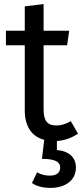

<svg xmlns="http://www.w3.org/2000/svg" viewBox="-20 -677 401 938"><path d="M258 56V12C297 9 330 -3 361 -24L326 -85C300 -71 279 -64 256 -64C210 -64 193 -89 193 -142V-456H308L318 -527H193V-657L101 -646V-527H9V-456H101V-138C101 -59 136 -9 196 6L185 99C249 99 274 114 274 141C274 170 252 181 224 181C198 181 180 175 161 165L136 217C156 232 189 241 227 241C295 241 351 207 351 141C351 100 326 62 258 56Z"/></svg>

Font: Fira Math
Style: Regular
Weight: 400
Designer: Xiangdong Zeng
Foundry: Xiangdong Zeng
Version: Version 0.3.4